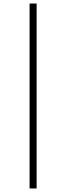

<svg xmlns="http://www.w3.org/2000/svg" viewBox="-20 -878 358 1093"><path d="M148.4 194.8V-857.9H188.5V194.8Z"/></svg>

Font: TypoPRO Playfair Display
Style: Italic
Weight: 400
Italic angle: -14°
Designer: Claus Eggers Sørensen
Foundry: Claus Eggers Sørensen
Version: Version 1.004;PS 001.004;hotconv 1.0.70;makeotf.lib2.5.58329